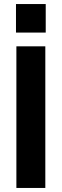

<svg xmlns="http://www.w3.org/2000/svg" viewBox="-20 -929 306 949"><path d="M204 -700V0H61V-700ZM206 -909V-768H59V-909Z"/></svg>

Font: Pathway Extreme Condensed
Style: Bold
Weight: 700
Width: 3
Version: Version 1.001;gftools[0.9.26]